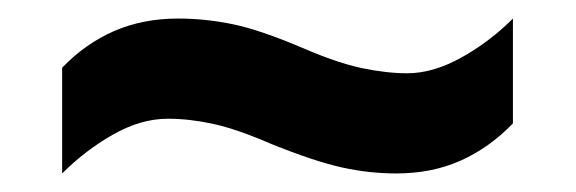

<svg xmlns="http://www.w3.org/2000/svg" viewBox="-20 -456 621 207"><path d="M272 -301Q235 -317 209.5 -322.5Q184 -328 161 -328Q132 -328 102 -311Q72 -294 47 -269V-383Q72 -409 103 -422.5Q134 -436 172 -436Q201 -436 230.5 -430Q260 -424 307 -404Q344 -388 370.5 -382.5Q397 -377 419 -377Q447 -377 477.5 -394Q508 -411 533 -436V-323Q508 -297 477 -283Q446 -269 407 -269Q378 -269 348.5 -275.5Q319 -282 272 -301Z"/></svg>

Font: Noto Sans Cherokee
Style: Regular
Weight: 400
Designer: Monotype Design Team
Foundry: Monotype Imaging Inc.
Version: Version 2.001